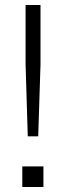

<svg xmlns="http://www.w3.org/2000/svg" viewBox="-20 -753 265 773"><path d="M143.1 -494.1 133.8 -204.1H91.8L83 -494.1V-732.9H143.1ZM69.8 0V-83H154.8V0Z"/></svg>

Font: Kreadon Light
Style: Regular
Weight: 300
Designer: kohakuno
Foundry: StudioGnu
Version: Version 1.000;Glyphs 3.1.2 (3151)